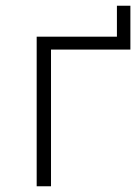

<svg xmlns="http://www.w3.org/2000/svg" viewBox="-20 -650 475 670"><path d="M108 0V-522H388V-630H435V-477H158V0Z"/></svg>

Font: mBank Light
Style: Regular
Weight: 300
Designer: Julieta Ulanovsky
Foundry: Julieta Ulanovsky
Version: Version 7.200;PS 007.200;hotconv 1.0.88;makeotf.lib2.5.64775